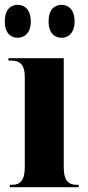

<svg xmlns="http://www.w3.org/2000/svg" viewBox="-31 -778 364 798"><path d="M226 -621C251 -621 279 -639 279 -689C279 -740 251 -758 226 -758C197 -758 171 -740 171 -689C171 -639 197 -621 226 -621ZM42 -621C69 -621 97 -639 97 -689C97 -740 69 -758 42 -758C15 -758 -11 -740 -11 -689C-11 -639 15 -621 42 -621ZM10 0H296V-10H287C256 -10 234 -25 234 -81V-536H4V-526H19C49 -526 72 -511 72 -459V-83C72 -26 51 -10 19 -10H10Z"/></svg>

Font: Noto Serif Display ExtraCondensed Black
Style: Regular
Weight: 900
Width: 2
Designer: Monotype Design Team
Foundry: Monotype Imaging Inc.
Version: Version 2.009